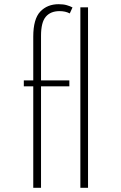

<svg xmlns="http://www.w3.org/2000/svg" viewBox="-20 -895 576 915"><path d="M138.5 0H175.5V-483.5H310.5V-512H175.5V-724.5Q175.5 -788.5 198.2 -815.2Q221 -842 263.5 -842Q292 -842 312.5 -831L325.5 -859.5Q314.5 -865.5 298.5 -870.2Q282.5 -875 259.5 -875Q205.5 -875 172 -839.8Q138.5 -804.5 138.5 -720V-512H93.5V-483.5H138.5ZM363 0H399.5V-860H363Z"/></svg>

Font: Spartan ExtraLight
Style: Regular
Weight: 200
Designer: Matt Bailey, Mirko Velimirovic
Foundry: Matt Bailey
Version: Version 1.003; ttfautohint (v1.8.3)